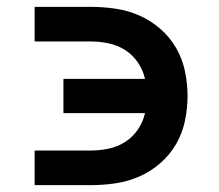

<svg xmlns="http://www.w3.org/2000/svg" viewBox="-20 -540 640 560"><path d="M81 0V-101H245Q271 -101 297 -106.5Q323 -112 345 -126Q367 -140 382 -162Q397 -184 403 -210H165V-310H403Q397 -336 382 -358Q367 -380 345 -394Q323 -408 297 -413.5Q271 -419 245 -419H81V-520H245Q282 -520 318 -514.5Q354 -509 387 -494.5Q420 -480 448 -455.5Q476 -431 494 -399.5Q512 -368 519.5 -332Q527 -296 527 -260Q527 -224 519.5 -188Q512 -152 494 -120.5Q476 -89 448 -64.5Q420 -40 387 -25.5Q354 -11 318 -5.5Q282 0 245 0Z"/></svg>

Font: Iosevka Aile
Style: Bold
Weight: 700
Designer: Belleve Invis
Foundry: Belleve Invis
Version: Version 28.0.1; ttfautohint (v1.8.4)